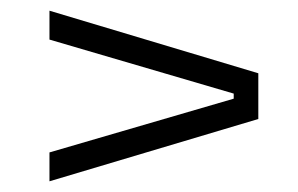

<svg xmlns="http://www.w3.org/2000/svg" viewBox="-20 -491 558 359"><path d="M417 -316 72.5 -417V-471L463 -354V-268.5L72.5 -152V-206L417 -306.5Z"/></svg>

Font: Anek Odia Medium Light
Style: Regular
Weight: 300
Version: Version 1.003